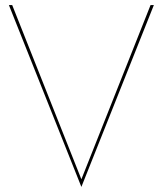

<svg xmlns="http://www.w3.org/2000/svg" viewBox="-20 -720 640 755"><path d="M300 -15 572 -700H585L300 15L15 -700H28Z"/></svg>

Font: Jost* Hairline
Style: Regular
Weight: 100
Version: Version 3.7